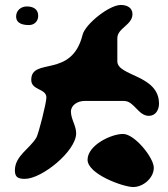

<svg xmlns="http://www.w3.org/2000/svg" viewBox="-20 -647 679 774"><path d="M45 -581C45 -552 72 -546 97 -546C119 -546 134 -562 134 -583C134 -611 113 -621 88 -621C65 -621 45 -605 45 -581ZM40 40C40 69 55 74 81 74C148 74 287 -37 287 -110C287 -140 266 -167 266 -197C266 -224 294 -240 320 -240H480C521 -240 537 -180 580 -180C608 -180 621 -205 621 -229C621 -346 453 -339 453 -400V-493C453 -534 514 -546 514 -590C514 -616 492 -627 467 -627C420 -627 324 -550 313 -507C269 -329 106 -418 106 -325C106 -282 167 -291 167 -254C167 -232 136 -110 127 -93C100 -47 40 -19 40 40ZM333 -3C333 55 477 107 517 107C557 107 600 71 600 29C600 -11 523 -107 476 -107C427 -107 333 -61 333 -3Z"/></svg>

Font: Charger
Style: Overspray
Weight: 400
Designer: Jasper
Foundry: Cannot Into Space Fonts
Version: Version 0.980